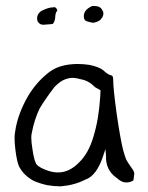

<svg xmlns="http://www.w3.org/2000/svg" viewBox="-20 -660 500 650"><path d="M292 -639.6Q296.9 -639.6 300.8 -639.6Q319.3 -639.6 326.2 -626Q330.1 -620.1 330.1 -614.3Q330.1 -602.5 317.4 -590.8Q303.7 -583 293.9 -583Q292 -583 289.1 -584Q273.4 -586.9 268.6 -590.8Q263.7 -595.7 263.7 -605.5Q263.7 -627 292 -639.6ZM148.4 -633.8Q151.4 -633.8 154.3 -634.8Q157.2 -634.8 159.2 -634.8Q161.1 -635.7 161.1 -635.7Q162.1 -635.7 163.1 -635.7Q168.9 -635.7 171.9 -629.9Q173.8 -627 173.8 -624Q173.8 -621.1 169.9 -619.1Q167 -609.4 167 -602.5Q167 -596.7 164.1 -587.9Q160.2 -579.1 158.2 -579.1Q156.2 -578.1 137.7 -577.1Q132.8 -576.2 127.9 -576.2Q122.1 -576.2 117.2 -578.1Q105.5 -584 105.5 -597.7Q105.5 -611.3 117.2 -621.1Q131.8 -629.9 148.4 -633.8ZM212.9 -441.4Q227.5 -443.4 242.2 -443.4Q262.7 -443.4 282.2 -440.4Q316.4 -433.6 331.1 -420.9Q341.8 -410.2 352.5 -406.2Q353.5 -406.2 358.4 -404.3Q363.3 -402.3 363.3 -387.7Q363.3 -360.4 375 -274.4Q387.7 -188.5 396.5 -153.3Q403.3 -128.9 407.2 -120.1Q411.1 -112.3 421.9 -96.7Q430.7 -85 432.6 -80.1Q434.6 -76.2 434.6 -70.3Q434.6 -67.4 433.6 -64.5Q432.6 -52.7 431.6 -49.8Q429.7 -46.9 422.9 -44.9Q412.1 -41 400.4 -43Q389.6 -44.9 375 -57.6Q336.9 -84 338.9 -132.8Q337.9 -139.6 336.9 -155.3Q335 -150.4 330.1 -134.8Q307.6 -64.5 268.6 -51.8Q232.4 -33.2 186.5 -29.3Q183.6 -29.3 180.7 -29.3Q163.1 -29.3 139.6 -33.2Q113.3 -39.1 93.8 -47.9Q59.6 -66.4 43.9 -97.7Q37.1 -114.3 32.2 -152.3Q29.3 -174.8 29.3 -192.4Q29.3 -204.1 31.2 -213.9Q38.1 -264.6 66.4 -319.3Q95.7 -375 140.6 -411.1Q168.9 -435.5 212.9 -441.4ZM253.9 -391.6Q241.2 -395.5 227.5 -396.5Q214.8 -396.5 201.2 -391.6Q185.5 -386.7 165 -366.2Q134.8 -327.1 114.3 -293Q95.7 -253.9 87.9 -210.9Q85.9 -204.1 85.9 -194.3Q85.9 -178.7 89.8 -155.3Q95.7 -113.3 104.5 -102.5Q114.3 -91.8 142.6 -82Q160.2 -76.2 176.8 -76.2Q214.8 -76.2 248 -110.4Q280.3 -141.6 296.9 -199.2Q314.5 -256.8 319.3 -333Q319.3 -339.8 320.3 -354.5Q315.4 -357.4 302.7 -364.3Q279.3 -387.7 253.9 -391.6Z"/></svg>

Font: Yahfie
Style: Heavy
Weight: 600
Designer: Joe Palazzolo
Foundry: jozolo LLC
Version: Version 001.000